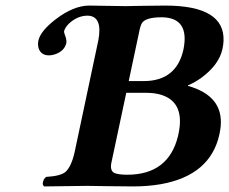

<svg xmlns="http://www.w3.org/2000/svg" viewBox="-20 -667 822 689"><path d="M430.2 -645Q444.3 -645 485.8 -646Q544.9 -647 572.8 -647Q786.6 -647 782.2 -521Q781.7 -506.3 778.3 -491.2Q766.1 -435.1 703.1 -388.2Q679.2 -371.1 654.8 -360.8L654.3 -358.9Q781.7 -323.2 772 -213.9Q770.5 -200.2 767.6 -186Q735.8 -37.6 556.2 -5.9Q510.3 2 456.5 2Q423.3 2 358.9 1Q311 0 293 0L138.7 2Q128.9 -4.9 137.2 -22.5Q141.1 -29.3 146 -32.2Q198.2 -35.2 215.8 -50.8Q236.8 -70.8 248 -122.1L333 -522.9Q349.1 -609.4 294.4 -610.8Q258.3 -610.8 227.5 -582.5Q213.4 -568.4 210 -555.2Q209 -550.8 216.3 -531.7Q219.2 -521.5 218.3 -513.7Q211.9 -483.9 177.7 -472.2Q166 -468.3 155.8 -468.3Q128.4 -468.3 119.1 -492.2Q114.7 -505.4 117.7 -521Q125 -555.7 180.2 -598.1Q243.7 -646.5 299.3 -647Q402.8 -645 430.2 -645ZM433.1 -334 379.9 -84Q373.5 -54.2 391.1 -45.9Q405.8 -40 436.5 -40Q584.5 -40 618.7 -178.2Q619.6 -183.1 620.6 -187Q644.5 -299.8 558.6 -326.7Q534.7 -334 503.9 -334ZM481.4 -562 441.9 -376H498Q613.3 -377.4 638.2 -488.8Q661.6 -604 560.5 -605Q500.5 -605 488.3 -582.5Q484.4 -574.7 481.4 -562Z"/></svg>

Font: Linux Libertine Slanted O
Style: Bold Slanted
Weight: 700
Designer: Philipp H. Poll
Foundry: Philipp H. Poll
Version: Version 5.0.0